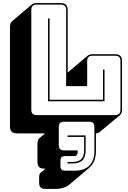

<svg xmlns="http://www.w3.org/2000/svg" viewBox="-20 -750 835 1251"><path d="M341 481H275Q254 481 244.5 471.5Q235 462 235 440V406Q235 393 238 385.5Q241 378 247 374L277 349H271Q245 349 234.5 338.5Q224 328 224 300V191Q224 175 227 165.5Q230 156 237 150L274 119H91Q67 119 56 108Q45 97 45 73V-575Q45 -588 48.5 -597Q52 -606 59 -612L188 -721Q193 -725 201.5 -727.5Q210 -730 220 -730H375Q399 -730 410 -719Q421 -708 421 -684V-277L423 -279L552 -388Q557 -392 565.5 -394.5Q574 -397 584 -397H729Q753 -397 764 -386Q775 -375 775 -351V-36Q775 -23 771.5 -14Q768 -5 761 1L631 109Q627 113 619.5 116Q612 119 605 119V234Q605 271 593.5 298.5Q582 326 562 343L433 452Q416 466 392.5 473.5Q369 481 341 481ZM729 0Q748 0 756.5 -8.5Q765 -17 765 -36V-351Q765 -370 756.5 -378.5Q748 -387 729 -387H584Q565 -387 556.5 -378.5Q548 -370 548 -351V-189H411V-684Q411 -703 402.5 -711.5Q394 -720 375 -720H220Q201 -720 192.5 -711.5Q184 -703 184 -684V-36Q184 -17 192.5 -8.5Q201 0 220 0ZM293 -90V-630H303V-100H651V-297H661V-90ZM470 362Q527 362 561 330Q595 298 595 234V82Q595 60 587 51.5Q579 43 558 43H400Q379 43 371 51.5Q363 60 363 82V191Q363 213 371 221.5Q379 230 400 230H486V243Q486 254 480 260.5Q474 267 463 267H404Q388 267 381 274Q374 281 374 297V331Q374 347 381 354.5Q388 362 404 362ZM538 132V229Q538 275 516.5 295Q495 315 455 315H420V305H455Q491 305 509.5 287Q528 269 528 229V142H420V132Z"/></svg>

Font: Bungee Shade
Style: Regular
Weight: 400
Designer: David Jonathan Ross
Foundry: David Jonathan Ross
Version: Version 1.000;PS 1.0;hotconv 1.0.72;makeotf.lib2.5.5900